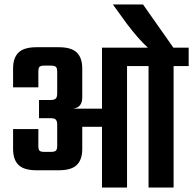

<svg xmlns="http://www.w3.org/2000/svg" viewBox="-20 -846 871 866"><path d="M831 -631V-548H763V0H650V-548H553V0H440V-274H351V-174Q351 -126 326.5 -102Q302 -78 245 -78H145Q88 -78 63.5 -102Q39 -126 39 -174V-264H153V-187Q153 -171 158.5 -166Q164 -161 180 -161H210Q226 -161 232 -166.5Q238 -172 238 -187V-283Q238 -300 231.5 -306.5Q225 -313 208 -313H156V-395H208Q225 -395 231.5 -401.5Q238 -408 238 -425V-524Q238 -539 232 -544.5Q226 -550 210 -550H180Q164 -550 158.5 -545Q153 -540 153 -524V-452H39V-537Q39 -585 63.5 -609Q88 -633 145 -633H245Q302 -633 326.5 -609Q351 -585 351 -537V-407Q351 -361 310 -356H440V-631H647Q605 -669 552 -739L489 -826H625L762 -631Z"/></svg>

Font: Teko Medium
Style: Regular
Weight: 500
Designer: Manushi Parikh, Jonny Pinhorn
Foundry: Indian Type Foundry
Version: Version 1.106;PS 1.0;hotconv 1.0.78;makeotf.lib2.5.61930; tt